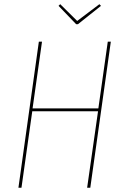

<svg xmlns="http://www.w3.org/2000/svg" viewBox="-20 -875 580 895"><path d="M443.4 -855.5 450.7 -847.7 343.3 -762.2H335L252.9 -847.7L260.7 -855.5L339.8 -777.3ZM80.1 0H65.9L161.1 -680.7H175.8L131.8 -369.6H438.5L482.4 -680.7H496.6L400.9 0H386.2L437 -356.4H130.4Z"/></svg>

Font: Fira Sans Compressed Hair
Style: Italic
Weight: 100
Width: 3
Italic angle: -8°
Designer: Carrois Corporate & Edenspiekermann AG
Foundry: Carrois Corporate GbR & Edenspiekermann AG
Version: Version 4.203;PS 004.203;hotconv 1.0.88;makeotf.lib2.5.64775